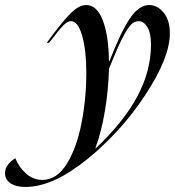

<svg xmlns="http://www.w3.org/2000/svg" viewBox="-191 -540 695 763"><path d="M-130 89Q-115 126 -86.5 150.5Q-58 175 -23 175Q35 175 74.5 111Q114 47 133 -51Q152 -149 152 -251Q152 -340 135.5 -398Q119 -456 91 -456Q77 -456 60.5 -439Q44 -422 4 -370H-5Q56 -454 89.5 -487Q123 -520 151 -520Q195 -520 218 -458Q241 -396 242 -297H244Q289 -413 325 -466.5Q361 -520 402 -520Q434 -520 459 -490Q484 -460 484 -408Q484 -311 387 -163.5Q290 -16 154.5 93.5Q19 203 -90 203Q-128 203 -149.5 188Q-171 173 -171 148Q-171 130 -159.5 114.5Q-148 99 -130 89ZM190 49Q300 -55 354.5 -156.5Q409 -258 409 -363Q409 -409 394.5 -432.5Q380 -456 360 -456Q344 -456 330 -442.5Q316 -429 295 -388Q274 -347 242 -266Q240 -183 226 -99.5Q212 -16 188 49Z"/></svg>

Font: Nyght Serif Italic
Style: Regular
Weight: 400
Italic angle: -16°
Designer: Maksym Kobuzan
Version: Version 0.410